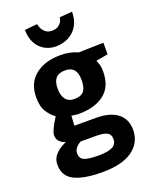

<svg xmlns="http://www.w3.org/2000/svg" viewBox="-186 -888 982 1242"><g transform="rotate(-20 305.0 -267.5)"><path d="M145 -9.8Q145 -7.8 128.4 -14.4Q111.8 -21 98.4 -35.9Q85 -50.8 85 -76.2Q85 -106.9 137.2 -189Q108.4 -208 84.2 -245.1Q60.1 -282.2 60.1 -345.2Q60.1 -444.3 126.5 -497.1Q192.9 -549.8 299.8 -549.8Q366.7 -549.8 418 -525.9L589.8 -529.8V-450.2L507.8 -436Q508.8 -432.1 516.8 -411.1Q524.9 -390.1 524.9 -356.9Q524.9 -252.9 460 -202.4Q395 -151.9 285.2 -151.9Q266.1 -151.9 251.5 -154.5Q236.8 -157.2 233.9 -157.2L230 -89.8H377.9Q474.1 -89.8 526.1 -49.8Q578.1 -9.8 578.1 64.9Q578.1 150.9 507.6 202.9Q437 254.9 297.9 254.9Q171.9 254.9 106 221.9Q40 189 40 109.9Q40 71.8 63.5 44.9Q86.9 18.1 116 2.9Q145 -12.2 145 -9.8ZM210 -352.1Q210 -305.2 229.5 -278.6Q249 -252 290 -252Q335.9 -252 355.5 -275.9Q375 -299.8 375 -352.1Q375 -399.9 355.5 -423.3Q335.9 -446.8 294.9 -446.8Q251 -446.8 230.5 -423.3Q210 -399.9 210 -352.1ZM185.1 85Q185.1 121.1 214.6 133.1Q244.1 145 310.1 145Q377.9 145 408 128.9Q438 112.8 438 77.1Q438 44.9 414.6 32.5Q391.1 20 337.9 20H232.9Q229 22 217.5 29.5Q206.1 37.1 195.6 51.5Q185.1 65.9 185.1 85ZM305.2 -716.3Q335.9 -716.3 353 -730.7Q370.1 -745.1 375.5 -760.5Q380.9 -775.9 380.9 -781.2L467.8 -788.1Q467.8 -731.9 444.8 -692.6Q421.9 -653.3 382.3 -632.8Q342.8 -612.3 294.9 -612.3Q252 -612.3 217 -632.3Q182.1 -652.3 161.6 -690.7Q141.1 -729 141.1 -781.2L228 -790Q228 -785.2 234.4 -767.1Q240.7 -749 258.3 -732.7Q275.9 -716.3 305.2 -716.3Z"/></g></svg>

Font: Kadwa
Style: Regular
Weight: 400
Designer: Sol Matas
Foundry: Sol Matas
Version: Version 1.000;PS 001.000;hotconv 1.0.70;makeotf.lib2.5.58329